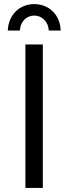

<svg xmlns="http://www.w3.org/2000/svg" viewBox="-20 -917 333 937"><path d="M77 -768C79 -810 108 -841 147 -841C186 -841 216 -810 218 -768H276C274 -844 220 -897 147 -897C75 -897 21 -844 18 -768ZM104 -700V0H189V-700Z"/></svg>

Font: Juman Normal
Style: Regular
Weight: 300
Designer: Bandar Raffah (Arabic) Julieta Ulanovsky (Latin)
Foundry: Caramella
Version: Version 5.022;PS 005.022;hotconv 1.0.88;makeotf.lib2.5.64775